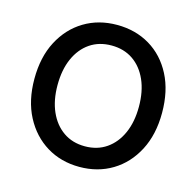

<svg xmlns="http://www.w3.org/2000/svg" viewBox="-102 -791 929 908"><g transform="rotate(15 362.5 -337.5)"><path d="M362.5 10Q272.5 10 202.1 -32.9Q131.7 -75.8 90.8 -153.8Q50 -231.7 50 -337.5Q50 -444.2 90.8 -522.1Q131.7 -600 202.1 -642.5Q272.5 -685 362.5 -685Q453.3 -685 523.8 -642.9Q594.2 -600.8 634.6 -522.9Q675 -445 675 -337.5Q675 -231.7 634.2 -153.3Q593.3 -75 522.9 -32.5Q452.5 10 362.5 10ZM362.5 -90.8Q423.3 -90.8 467.9 -121.7Q512.5 -152.5 537.1 -207.9Q561.7 -263.3 561.7 -337.5Q561.7 -412.5 537.1 -467.9Q512.5 -523.3 467.9 -553.8Q423.3 -584.2 362.5 -584.2Q301.7 -584.2 257.1 -553.8Q212.5 -523.3 187.9 -467.9Q163.3 -412.5 163.3 -337.5Q163.3 -263.3 187.9 -207.9Q212.5 -152.5 257.1 -121.7Q301.7 -90.8 362.5 -90.8Z"/></g></svg>

Font: Funnel Sans Medium
Style: Regular
Weight: 500
Version: Version 1.000; Beta; Release 5; Build 24; ttfautohint (v1.8.